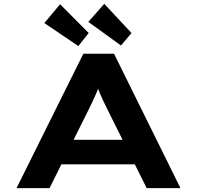

<svg xmlns="http://www.w3.org/2000/svg" viewBox="-20 -980 1026 1000"><path d="M66 0 414 -700H574L920 0H744L537 -415Q526 -437 517 -456.5Q508 -476 500 -494.5Q492 -513 485.5 -531.5Q479 -550 472 -570L511 -571Q504 -550 496.5 -530.5Q489 -511 480.5 -492Q472 -473 463 -453.5Q454 -434 444 -414L238 0ZM227 -124 283 -252H702L725 -124ZM610 -743 440 -866 523 -960 665 -808ZM388 -740 211 -860 293 -958 442 -808Z"/></svg>

Font: Lexend Zetta
Style: Bold
Weight: 700
Designer: Bonnie Shaver-Troup, Thomas Jockin
Foundry: Lexend
Version: Version 1.007